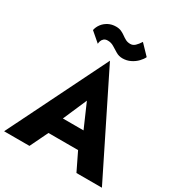

<svg xmlns="http://www.w3.org/2000/svg" viewBox="-218 -1105 1172 1253"><g transform="rotate(30 367.5 -479.0)"><path d="M184 -135H554L543 -264H196ZM367 -443 466 -216 460 -173 544 0H736L367 -744L-1 0H190L277 -180L269 -217ZM171 -862 243 -800Q243 -808 246.5 -820Q250 -832 260.5 -841.5Q271 -851 290 -851Q315 -851 336 -838Q357 -825 379.5 -811.5Q402 -798 429 -798Q461 -798 488.5 -811.5Q516 -825 535.5 -845.5Q555 -866 563 -884L492 -958Q477 -934 461.5 -919.5Q446 -905 427 -905Q406 -905 391 -913Q376 -921 362.5 -931Q349 -941 332 -949Q315 -957 291 -957Q259 -957 233.5 -943.5Q208 -930 192 -908.5Q176 -887 171 -862Z"/></g></svg>

Font: Glinicke Jost Bold
Style: Bold
Weight: 700
Version: Version 3.710